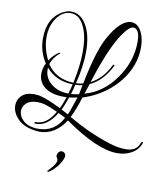

<svg xmlns="http://www.w3.org/2000/svg" viewBox="-93 -658 815 933"><g transform="rotate(10 315.0 -191.5)"><path d="M521 54Q423 54 259 -61Q208 17 132 17Q118 17 102 14Q50 5 22 -25Q-6 -55 -6 -89Q-6 -118 15 -138Q36 -158 74 -158Q85 -158 101 -156Q139 -148 210 -113Q223 -140 233 -171Q167 -168 129.5 -193Q92 -218 92 -263Q92 -289 105 -315Q70 -368 70 -432Q70 -538 147 -576Q165 -585 183 -585Q227 -585 255 -542Q288 -492 288 -403Q288 -334 266 -246Q283 -246 301 -251Q317 -332 334.5 -390.5Q352 -449 372 -485Q427 -585 480 -585Q510 -585 528.5 -552.5Q547 -520 547 -472Q547 -412 520 -356.5Q493 -301 441 -256Q383 -206 309 -183Q299 -150 289 -124.5Q279 -99 269 -80Q293 -66 316 -54Q339 -42 362 -31Q424 -3 472.5 12.5Q521 28 558 28Q612 28 626 -13Q629 -21 634 -21Q638 -21 635 -12Q620 27 576 44Q552 54 521 54ZM253 -246Q272 -332 272 -401Q272 -490 244 -536Q220 -577 182 -577Q144 -577 116 -540Q86 -499 86 -442Q86 -387 114 -331Q130 -357 157 -376Q161 -378 164 -378Q168 -378 165 -375Q133 -349 122 -315Q166 -249 253 -246ZM315 -203Q406 -228 466 -314Q526 -399 526 -496Q526 -547 505 -558Q501 -561 495 -561Q476 -561 449 -524Q407 -467 363 -347Q358 -333 351 -312.5Q344 -292 335 -264Q392 -292 427 -363Q427 -366 430 -366Q438 -366 434 -360Q396 -283 332 -253L323 -226Q321 -219 319 -213.5Q317 -208 315 -203ZM238 -190Q242 -201 245 -213Q248 -225 251 -238Q169 -239 119 -297Q115 -249 153 -218Q188 -190 238 -190ZM251 -190Q270 -191 290 -196L299 -242Q284 -238 264 -238Q261 -225 258 -213Q255 -201 251 -190ZM253 -90Q258 -99 266 -122Q274 -144 285 -179L265 -175Q255 -173 245 -172Q238 -152 232 -136.5Q226 -121 219 -108ZM114 4H123Q204 4 243 -71L231 -78Q226 -79 220.5 -82Q215 -85 208 -89Q163 -15 105 -18Q101 -18 100 -22L104 -26Q159 -23 199 -93Q174 -104 155 -111.5Q136 -119 123 -121Q109 -123 97 -123Q63 -123 44.5 -106.5Q26 -90 26 -67Q26 -43 46 -23Q67 -1 105 3ZM204 201Q202 200 202 199Q202 199 221 178Q239 158 242 143V140Q242 132 237.5 126.5Q233 121 234 115Q239 92 257 92Q265 92 271 99Q277 106 275 118Q266 150 237 179Q211 205 204 201Z"/></g></svg>

Font: Lovers Quarrel
Style: Regular
Weight: 400
Designer: Robert E. Leuschke
Foundry: Robert E. Leuschke
Version: Version 1.010; ttfautohint (v1.8.3)